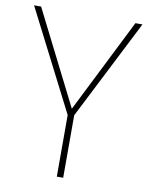

<svg xmlns="http://www.w3.org/2000/svg" viewBox="-82 -773 640 832"><g transform="rotate(10 238.5 -357.0)"><path d="M239 -301 446 -714H477L254 -275V0H226V-271L0 -714H31Z"/></g></svg>

Font: Noto Sans Display Thin
Style: Regular
Weight: 250
Designer: Monotype Design Team
Foundry: Monotype Imaging Inc.
Version: Version 1.900